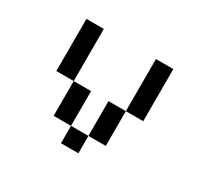

<svg xmlns="http://www.w3.org/2000/svg" viewBox="-92 -487 621 598"><g transform="rotate(30 219.0 -187.5)"><path d="M62.5 -375V-187.5H125V-375ZM125 -187.5V-62.5H187.5V-187.5ZM187.5 -62.5V0H250V-62.5ZM250 -62.5H312.5V-187.5H250ZM312.5 -187.5H375V-375H312.5Z"/></g></svg>

Font: Medodica
Style: Regular
Weight: 400
Version: Version 001.000